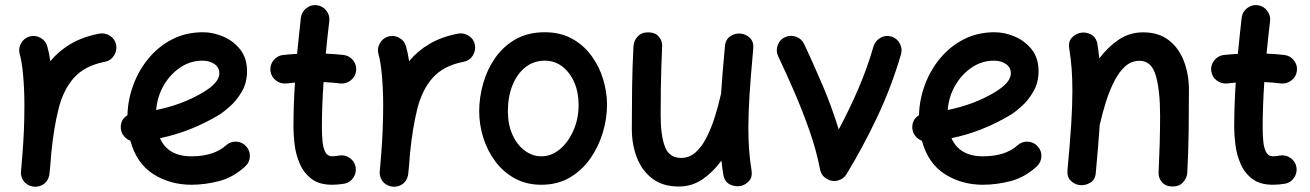

<svg xmlns="http://www.w3.org/2000/svg" viewBox="-20 -669 5082 745"><path d="M111.3 55.2Q104 54.7 97.2 51.8Q96.7 51.8 96.2 51.8Q95.7 51.3 95.2 51.3Q68.4 40 62.5 12.2Q62.5 11.7 62.5 11.2Q62 10.7 62 10.3Q60.5 2.4 61.5 -5.4Q61.5 -7.8 62 -9.8Q63.5 -25.9 64.7 -42Q65.9 -58.1 67.4 -74.7Q70.8 -117.2 72.8 -165Q74.7 -212.9 74.7 -259.8Q74.7 -321.8 69.8 -376.2Q64.9 -430.7 56.6 -458.5Q50.3 -480 61.5 -500.5Q72.8 -521 94.2 -527.3Q115.7 -533.7 136.2 -522.7Q156.7 -511.7 163.1 -490.2Q170.4 -464.8 175.3 -431.6Q207.5 -470.7 253.9 -498.3Q300.3 -525.9 365.2 -538.6Q387.7 -542.5 407.2 -529.8Q426.8 -517.1 430.7 -494.6Q434.6 -472.2 421.9 -452.6Q409.2 -433.1 386.7 -429.2Q309.1 -414.1 267.6 -367.9Q226.1 -321.8 207.3 -247.3Q188.5 -172.9 178.7 -72.3Q175.8 -30.3 171.9 5.4Q171.4 12.7 168.5 19.5Q168.5 20 168.5 20.5Q168 21 168 21.5Q156.7 48.3 128.9 54.2Q128.4 54.2 127.9 54.2Q127.4 54.7 127 54.7Q119.1 56.2 111.3 55.2Z M931.2 -22.9Q884.8 19.5 830.1 33.7Q775.4 47.9 722.7 47.9Q640.1 47.9 575 6.6Q509.8 -34.7 485.8 -123Q470.7 -128.4 460.2 -141.6Q449.7 -154.8 448.7 -171.9Q446.8 -204.6 474.6 -222.2Q476.1 -281.7 497.1 -338.9Q518.1 -396 556.4 -442.4Q594.7 -488.8 648.2 -516.4Q701.7 -543.9 768.1 -543.9Q806.6 -543.9 845.9 -527.3Q885.3 -510.7 911.9 -477.3Q938.5 -443.8 938.5 -393.1Q938.5 -348.1 918.5 -313.7Q898.4 -279.3 872.3 -256.1Q846.2 -232.9 828.1 -222.2Q719.2 -157.2 600.6 -132.8Q631.8 -62.5 722.7 -62.5Q809.6 -62.5 856.9 -105Q874 -120.6 897 -119.4Q919.9 -118.2 935.1 -101.1Q950.7 -84.5 949.5 -61.3Q948.2 -38.1 931.2 -22.9ZM765.1 -433.6Q719.7 -433.6 680.7 -408Q641.6 -382.3 616 -338.9Q590.3 -295.4 585.9 -242.2Q635.3 -252 680.9 -269Q726.6 -286.1 767.1 -310.1Q831.1 -348.1 831.1 -384.3Q831.1 -407.2 812.3 -420.4Q793.5 -433.6 765.1 -433.6Z M1361.8 -393.6Q1358.9 -371.1 1340.6 -356.9Q1322.3 -342.8 1299.8 -345.2Q1269.5 -349.1 1235.4 -350.6Q1232.4 -306.6 1230.7 -262.2Q1229 -217.8 1229 -173.3Q1229 -146 1231.4 -120.4Q1233.9 -94.7 1242.4 -78.6Q1251 -62.5 1269 -62.5Q1280.8 -62.5 1295.4 -65.4Q1317.9 -69.3 1336.9 -56.2Q1356 -43 1359.9 -21Q1363.8 1.5 1350.8 20.8Q1337.9 40 1315.4 43.9Q1303.2 45.9 1291.5 46.9Q1279.8 47.9 1269 47.9Q1218.3 47.9 1188.2 24.7Q1158.2 1.5 1143.1 -33.9Q1127.9 -69.3 1123.3 -106.9Q1118.7 -144.5 1118.7 -173.3Q1118.7 -217.8 1120.1 -261.5Q1121.6 -305.2 1124.5 -348.6Q1107.4 -347.2 1091.3 -345.2Q1068.8 -342.8 1050.5 -356.9Q1032.2 -371.1 1029.3 -393.6Q1026.9 -416.5 1041 -434.6Q1055.2 -452.6 1077.6 -455.6Q1105 -458.5 1132.8 -460Q1136.2 -495.1 1139.9 -530.3Q1143.6 -565.4 1147.5 -600.1Q1150.4 -623 1168.5 -637.2Q1186.5 -651.4 1209 -648.9Q1231.9 -646 1246.1 -627.9Q1260.3 -609.9 1257.8 -587.4Q1253.9 -555.7 1250.5 -524.2Q1247.1 -492.7 1244.1 -460.9Q1280.8 -459.5 1314 -455.6Q1336.4 -452.6 1350.6 -434.3Q1364.7 -416 1361.8 -393.6Z M1503.4 55.2Q1496.1 54.7 1489.3 51.8Q1488.8 51.8 1488.3 51.8Q1487.8 51.3 1487.3 51.3Q1460.4 40 1454.6 12.2Q1454.6 11.7 1454.6 11.2Q1454.1 10.7 1454.1 10.3Q1452.6 2.4 1453.6 -5.4Q1453.6 -7.8 1454.1 -9.8Q1455.6 -25.9 1456.8 -42Q1458 -58.1 1459.5 -74.7Q1462.9 -117.2 1464.8 -165Q1466.8 -212.9 1466.8 -259.8Q1466.8 -321.8 1461.9 -376.2Q1457 -430.7 1448.7 -458.5Q1442.4 -480 1453.6 -500.5Q1464.8 -521 1486.3 -527.3Q1507.8 -533.7 1528.3 -522.7Q1548.8 -511.7 1555.2 -490.2Q1562.5 -464.8 1567.4 -431.6Q1599.6 -470.7 1646 -498.3Q1692.4 -525.9 1757.3 -538.6Q1779.8 -542.5 1799.3 -529.8Q1818.8 -517.1 1822.8 -494.6Q1826.7 -472.2 1814 -452.6Q1801.3 -433.1 1778.8 -429.2Q1701.2 -414.1 1659.7 -367.9Q1618.2 -321.8 1599.4 -247.3Q1580.6 -172.9 1570.8 -72.3Q1567.9 -30.3 1564 5.4Q1563.5 12.7 1560.5 19.5Q1560.5 20 1560.5 20.5Q1560.1 21 1560.1 21.5Q1548.8 48.3 1521 54.2Q1520.5 54.2 1520 54.2Q1519.5 54.7 1519 54.7Q1511.2 56.2 1503.4 55.2Z M2093.8 -543.9Q2154.8 -543.9 2200.2 -518.6Q2245.6 -493.2 2275.6 -451.7Q2305.7 -410.2 2320.6 -360.6Q2335.4 -311 2335.4 -262.7Q2335.4 -209.5 2319.1 -154.8Q2302.7 -100.1 2270.8 -54.2Q2238.8 -8.3 2191.2 19.8Q2143.6 47.9 2080.6 47.9Q2022.5 47.9 1977.5 23.2Q1932.6 -1.5 1901.9 -42.7Q1871.1 -84 1855.2 -134.8Q1839.4 -185.5 1839.4 -237.3Q1839.4 -290 1854.5 -344.2Q1869.6 -398.4 1900.9 -443.6Q1932.1 -488.8 1980.2 -516.4Q2028.3 -543.9 2093.8 -543.9ZM2093.8 -433.6Q2050.8 -433.6 2018.6 -408Q1986.3 -382.3 1968.5 -338.1Q1950.7 -293.9 1950.7 -237.3Q1950.7 -185.5 1968.5 -146.2Q1986.3 -106.9 2016.1 -84.7Q2045.9 -62.5 2080.6 -62.5Q2119.1 -62.5 2151.9 -89.6Q2184.6 -116.7 2204.8 -162.1Q2225.1 -207.5 2225.1 -262.7Q2225.1 -310.5 2208.3 -349.4Q2191.4 -388.2 2161.9 -410.9Q2132.3 -433.6 2093.8 -433.6Z M2902.8 -480Q2893.1 -375.5 2888.4 -302.2Q2883.8 -229 2883.8 -172.9Q2883.8 -126.5 2886.7 -87.4Q2889.6 -48.3 2896 -8.8Q2900.4 16.6 2887.5 32Q2874.5 47.4 2855.5 52.2Q2834 57.1 2812.7 46.9Q2791.5 36.6 2786.6 8.8Q2782.2 -19 2779.3 -45.9Q2747.6 -2 2706.3 26.4Q2665 54.7 2613.8 54.7Q2551.8 54.7 2511.5 24.2Q2471.2 -6.3 2451.4 -57.1Q2431.6 -107.9 2431.6 -169.4Q2431.6 -247.1 2432.6 -327.1Q2433.6 -407.2 2438 -489.3Q2439 -510.3 2453.9 -526.9Q2468.8 -543.5 2494.6 -543.5Q2522 -543.5 2536.1 -527.1Q2550.3 -510.7 2549.3 -489.3Q2547.4 -448.2 2546.1 -408.7Q2544.9 -369.1 2544.2 -324.5Q2543.5 -279.8 2543.5 -222.2Q2543.5 -143.1 2560.1 -99.6Q2576.7 -56.2 2623 -56.2Q2654.3 -56.2 2678.5 -77.4Q2702.6 -98.6 2720.9 -134.3Q2739.3 -169.9 2753.2 -213.9Q2767.1 -257.8 2777.3 -303.2L2777.8 -304.7Q2780.3 -344.7 2784.2 -390.6Q2788.1 -436.5 2793 -490.2Q2795.4 -516.6 2814.5 -528.8Q2833.5 -541 2854.5 -538.6Q2874.5 -536.6 2889.9 -521.7Q2905.3 -506.8 2902.8 -480Z M3026.4 -524.9Q3046.9 -534.2 3068.8 -526.4Q3090.8 -518.6 3100.6 -497.6Q3134.3 -425.8 3170.9 -340.3Q3207.5 -254.9 3234.4 -166.5Q3274.9 -242.2 3310.1 -323.5Q3345.2 -404.8 3369.6 -489.7Q3376.5 -511.2 3396.7 -522.5Q3417 -533.7 3438.5 -527.3Q3460 -521 3471.2 -500.5Q3482.4 -480 3476.1 -458.5Q3439 -331.5 3383.1 -213.4Q3327.1 -95.2 3264.2 7.3Q3252.4 25.9 3231.9 31.2Q3209 37.6 3187.7 24.9Q3166.5 12.2 3162.1 -11.2Q3147.9 -85 3121.1 -161.6Q3094.2 -238.3 3062.3 -312Q3030.3 -385.7 2999.5 -450.7Q2989.7 -471.2 2997.6 -493.4Q3005.4 -515.6 3026.4 -524.9Z M4002.4 -22.9Q3956.1 19.5 3901.4 33.7Q3846.7 47.9 3793.9 47.9Q3711.4 47.9 3646.2 6.6Q3581.1 -34.7 3557.1 -123Q3542 -128.4 3531.5 -141.6Q3521 -154.8 3520 -171.9Q3518.1 -204.6 3545.9 -222.2Q3547.4 -281.7 3568.4 -338.9Q3589.4 -396 3627.7 -442.4Q3666 -488.8 3719.5 -516.4Q3772.9 -543.9 3839.4 -543.9Q3877.9 -543.9 3917.2 -527.3Q3956.5 -510.7 3983.2 -477.3Q4009.8 -443.8 4009.8 -393.1Q4009.8 -348.1 3989.7 -313.7Q3969.7 -279.3 3943.6 -256.1Q3917.5 -232.9 3899.4 -222.2Q3790.5 -157.2 3671.9 -132.8Q3703.1 -62.5 3793.9 -62.5Q3880.9 -62.5 3928.2 -105Q3945.3 -120.6 3968.3 -119.4Q3991.2 -118.2 4006.3 -101.1Q4022 -84.5 4020.8 -61.3Q4019.5 -38.1 4002.4 -22.9ZM3836.4 -433.6Q3791 -433.6 3752 -408Q3712.9 -382.3 3687.3 -338.9Q3661.6 -295.4 3657.2 -242.2Q3706.5 -252 3752.2 -269Q3797.9 -286.1 3838.4 -310.1Q3902.3 -348.1 3902.3 -384.3Q3902.3 -407.2 3883.5 -420.4Q3864.7 -433.6 3836.4 -433.6Z M4122.1 -9.3Q4131.8 -113.8 4136.5 -187Q4141.1 -260.3 4141.1 -315.9Q4141.1 -362.8 4138.2 -401.9Q4135.3 -440.9 4128.9 -480.5Q4124.5 -505.9 4137.7 -521.2Q4150.9 -536.6 4169.4 -541Q4190.9 -546.4 4212.2 -535.9Q4233.4 -525.4 4238.3 -497.6Q4242.7 -469.2 4245.6 -442.4Q4278.3 -486.3 4320.6 -514.9Q4362.8 -543.5 4415.5 -543.5Q4475.6 -543.5 4514.9 -513.2Q4554.2 -482.9 4573.7 -431.9Q4593.3 -380.9 4593.3 -319.3Q4593.3 -241.7 4592.3 -161.6Q4591.3 -81.5 4586.9 0.5Q4585.9 21 4571 37.8Q4556.2 54.7 4530.3 54.7Q4503.4 54.7 4489 38.3Q4474.6 22 4475.6 0.5Q4478.5 -61.5 4480 -115.5Q4481.4 -169.4 4481.4 -220.7Q4481.4 -318.4 4464.8 -375.7Q4448.2 -433.1 4401.9 -433.1Q4370.6 -433.1 4346.4 -411.9Q4322.3 -390.6 4304 -354.7Q4285.6 -318.8 4271.7 -275.1Q4257.8 -231.4 4247.6 -186L4247.1 -184.6Q4244.6 -144.5 4240.7 -98.6Q4236.8 -52.7 4231.9 1.5Q4230 27.8 4210.9 39.6Q4191.9 51.3 4170.4 49.3Q4150.4 47.4 4135 32.5Q4119.6 17.6 4122.1 -9.3Z M5012.2 -393.6Q5009.3 -371.1 4991 -356.9Q4972.7 -342.8 4950.2 -345.2Q4919.9 -349.1 4885.7 -350.6Q4882.8 -306.6 4881.1 -262.2Q4879.4 -217.8 4879.4 -173.3Q4879.4 -146 4881.8 -120.4Q4884.3 -94.7 4892.8 -78.6Q4901.4 -62.5 4919.4 -62.5Q4931.2 -62.5 4945.8 -65.4Q4968.3 -69.3 4987.3 -56.2Q5006.3 -43 5010.3 -21Q5014.2 1.5 5001.2 20.8Q4988.3 40 4965.8 43.9Q4953.6 45.9 4941.9 46.9Q4930.2 47.9 4919.4 47.9Q4868.7 47.9 4838.6 24.7Q4808.6 1.5 4793.5 -33.9Q4778.3 -69.3 4773.7 -106.9Q4769 -144.5 4769 -173.3Q4769 -217.8 4770.5 -261.5Q4772 -305.2 4774.9 -348.6Q4757.8 -347.2 4741.7 -345.2Q4719.2 -342.8 4700.9 -356.9Q4682.6 -371.1 4679.7 -393.6Q4677.2 -416.5 4691.4 -434.6Q4705.6 -452.6 4728 -455.6Q4755.4 -458.5 4783.2 -460Q4786.6 -495.1 4790.3 -530.3Q4793.9 -565.4 4797.9 -600.1Q4800.8 -623 4818.8 -637.2Q4836.9 -651.4 4859.4 -648.9Q4882.3 -646 4896.5 -627.9Q4910.6 -609.9 4908.2 -587.4Q4904.3 -555.7 4900.9 -524.2Q4897.5 -492.7 4894.5 -460.9Q4931.2 -459.5 4964.4 -455.6Q4986.8 -452.6 5001 -434.3Q5015.1 -416 5012.2 -393.6Z"/></svg>

Font: Mikhak SemiBold
Style: Regular
Weight: 600
Designer: Amin Abedi
Version: Version 3.3